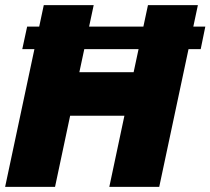

<svg xmlns="http://www.w3.org/2000/svg" viewBox="-20 -730 822 750"><path d="M86 -626H782L764 -538H67ZM151 -710H346L290 -448H502L558 -710H753L602 0H407L466 -278H254L195 0H0Z"/></svg>

Font: Raleway Thin Black
Style: Italic
Weight: 900
Italic angle: -12°
Version: Version 4.026